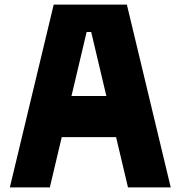

<svg xmlns="http://www.w3.org/2000/svg" viewBox="-20 -820 790 840"><path d="M23 0 215 -800H535L727 0H540L379 -680H359L198 0ZM175 -220V-400H575V-220Z"/></svg>

Font: Martian Mono SemiExpanded ExtraBold
Style: Regular
Weight: 800
Width: 6
Designer: Roman Shamin
Foundry: Evil Martians
Version: Version 1.000